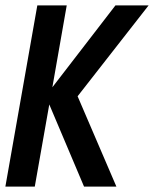

<svg xmlns="http://www.w3.org/2000/svg" viewBox="-40 -695 574 715"><path d="M-20 0 99 -675H208.5L155 -370L390 -675H513.5L249 -336.5L393.5 0H273L143.5 -306L89.5 0Z"/></svg>

Font: Anybody Medium
Style: Italic
Weight: 500
Italic angle: -10°
Designer: Tyler Finck
Foundry: Etcetera Type Company
Version: Version 1.010; ttfautohint (v1.8.3) -l 8 -r 50 -G 200 -x 14 